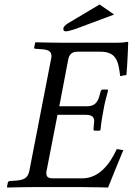

<svg xmlns="http://www.w3.org/2000/svg" viewBox="-20 -836 593 858"><path d="M553 -646C553 -648 552 -649 549 -649C532 -646 526 -645 503 -645H260C223 -645 184 -646 139 -647L137 -645L133 -625C132 -622 132 -618 139 -618L167 -616C197 -614 210 -606 210 -585C210 -581 209 -576 208 -571L111 -72C105 -44 91 -32 53 -29L24 -27C18 -27 16 -23 15 -20L11 0L13 2C58 1 98 0 135 0H341C387 0 463 2 463 2C484 -50 509 -113 531 -165L502 -170C469 -98 420 -39 347 -39H217C199 -39 187 -43 187 -62C187 -65 187 -68 188 -72L237 -323H359C389 -323 401 -316 401 -293C401 -291 400 -288 400 -285L398 -260C397 -257 398 -252 403 -252H424L429 -255C433 -295 438 -322 442 -342C445 -362 452 -392 463 -432L460 -436H439C435 -436 431 -432 430 -428L423 -403C414 -375 400 -361 367 -361H245L285 -571C290 -595 304 -605 327 -605H427C499 -605 509 -565 517 -496L545 -501C549 -542 553 -638 553 -646ZM275 -696C284 -696 300 -701 321 -708L490 -771L425 -816L284 -732C270 -723 263 -716 263 -707C263 -699 267 -696 275 -696Z"/></svg>

Font: Libertinus Serif
Style: Italic
Weight: 400
Italic angle: -12°
Designer: Philipp H. Poll, Khaled Hosny
Foundry: Caleb Maclennan
Version: Version 7.050;RELEASE